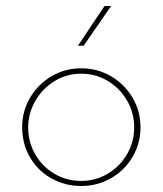

<svg xmlns="http://www.w3.org/2000/svg" viewBox="-20 -615 543 641"><path d="M251 -387Q305 -387 350.5 -360.5Q396 -334 422.5 -289Q449 -244 449 -190Q449 -136 422.5 -91Q396 -46 350.5 -20Q305 6 251 6Q197 6 151.5 -19.5Q106 -45 80 -90Q54 -135 54 -190Q54 -244 80.5 -289Q107 -334 152 -360.5Q197 -387 251 -387ZM251 -11Q299 -11 339.5 -35Q380 -59 404 -100Q428 -141 428 -190Q428 -238 404 -279.5Q380 -321 339.5 -345Q299 -369 251 -369Q202 -369 161 -343.5Q120 -318 97 -276.5Q74 -235 74 -190Q74 -141 97.5 -100Q121 -59 161.5 -35Q202 -11 251 -11ZM259 -462H240L329 -595H351Z"/></svg>

Font: Josefin Sans Thin
Style: Regular
Weight: 250
Designer: Santiago Orozco
Foundry: Typemade
Version: Version 2.000